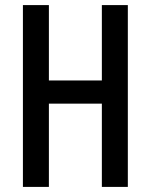

<svg xmlns="http://www.w3.org/2000/svg" viewBox="-20 -734 591 754"><path d="M482 0V-714H380V-418H172V-714H70V0H172V-327H380V0Z"/></svg>

Font: Noto Sans Bengali ExtraCondensed Medium
Style: Regular
Weight: 500
Width: 2
Designer: Joana Ranito - Universal Thirst; Jelle Bosma - Monotype Design Team
Foundry: Universal Thirst ehf.
Version: Version 3.000